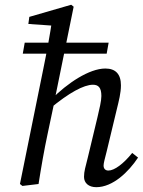

<svg xmlns="http://www.w3.org/2000/svg" viewBox="-20 -760 590 793"><path d="M72.5 8 139.2 0C150.2 -70.1 162.2 -139.7 177.3 -210.1L206.3 -347L209.2 -363.9L284.2 -732.3L274 -740.4L101.1 -690.3L97.1 -661.1L214.3 -652.9L196.2 -683.8C186.2 -614.7 173.2 -545.7 159.1 -476.6L62.4 -0.1L72.5 8ZM377.6 13.1C446.1 13.1 511.2 -50 550.2 -109.2L526 -128.3C490.1 -83.4 452.5 -55.6 427.7 -55.6C415.7 -55.6 407.8 -62.6 407.8 -76.5C407.8 -86.5 413.7 -107.3 420.7 -135.1L462.7 -309.8C470.7 -342.8 479.5 -375.7 479.5 -407.6C479.5 -453.9 457.3 -477 415.2 -477C349.1 -477 258.4 -417.2 191.1 -348.8L186.3 -311.6C265.5 -377.2 326.1 -410 363.9 -410C385.7 -410 398.7 -399 398.7 -363.4C398.7 -343.5 390.8 -310.6 382.8 -276.7L343 -110.8C333 -70.1 327 -52.7 327 -29.5C327 -4.1 346.2 13.1 377.6 13.1ZM74.1 -538.4H420.6L428.7 -583.7H82.1L74.1 -538.4Z"/></svg>

Font: Source Serif Variable
Style: Italic
Weight: 389
Italic angle: -12°
Designer: Frank Grießhammer
Foundry: Adobe Systems Incorporated
Version: Version 3.001;hotconv 1.0.111;makeotfexe 2.5.65597